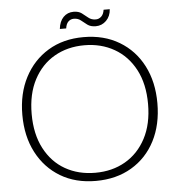

<svg xmlns="http://www.w3.org/2000/svg" viewBox="-57 -897 891 963"><g transform="rotate(-5 388.0 -415.5)"><path d="M387 12Q285 12 209 -33.5Q133 -79 90.5 -160.5Q48 -242 48 -350Q48 -457 90.5 -538.5Q133 -620 209 -666Q285 -712 387 -712Q490 -712 567 -666Q644 -620 686 -538.5Q728 -457 728 -350Q728 -242 686 -160.5Q644 -79 567 -33.5Q490 12 387 12ZM388 -29Q473 -29 539 -67Q605 -105 643 -177Q681 -249 681 -350Q681 -451 643 -523Q605 -595 538.5 -633Q472 -671 388 -671Q303 -671 237 -633Q171 -595 133 -523Q95 -451 95 -350Q95 -249 133 -176.5Q171 -104 237 -66.5Q303 -29 388 -29ZM454 -761Q428 -761 412 -773Q396 -785 382 -796.5Q368 -808 347 -808Q331 -808 319.5 -797Q308 -786 305 -763H273Q277 -801 297.5 -822Q318 -843 349 -843Q374 -843 389.5 -831.5Q405 -820 420 -807.5Q435 -795 457 -795Q473 -795 485 -806.5Q497 -818 500 -840H531Q529 -805 507 -783Q485 -761 454 -761Z"/></g></svg>

Font: DM Sans 24pt ExtraLight
Style: Regular
Weight: 250
Designer: Colophon Foundry, Jonny Pinhorn
Foundry: Colophon Foundry
Version: Version 4.004;gftools[0.9.30]